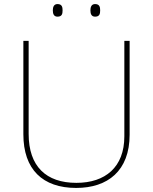

<svg xmlns="http://www.w3.org/2000/svg" viewBox="-20 -915 752 945"><path d="M240 -864C240 -847 245 -833 263 -833C285 -833 288 -847 288 -864C288 -880 285 -895 263 -895C245 -895 240 -880 240 -864ZM425 -864C425 -847 430 -833 448 -833C470 -833 473 -847 473 -864C473 -880 470 -895 448 -895C430 -895 425 -880 425 -864ZM618 -252V-714H592V-244C592 -92 498 -15 356 -15C207 -15 121 -96 121 -256V-714H95V-254C95 -81 190 10 355 10C510 10 618 -74 618 -252Z"/></svg>

Font: Noto Sans Arabic Thin
Style: Regular
Weight: 100
Designer: Monotype Design Team, Nadine Chahine, Nizar Qandah and Khaled Hosny
Foundry: Monotype Imaging Inc.
Version: Version 2.012